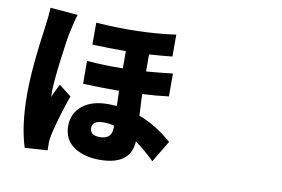

<svg xmlns="http://www.w3.org/2000/svg" viewBox="-85 -939 1670 1138"><g transform="rotate(10 750.0 -370.0)"><path d="M131.8 -792 297.9 -778.3Q289.1 -755.9 271.5 -676.8Q260.7 -630.9 243.7 -496.1Q226.6 -361.3 226.6 -298.8Q226.6 -276.4 227.5 -272.5Q233.4 -288.1 246.6 -314Q259.8 -339.8 265.6 -352.5L338.9 -294.9Q284.2 -135.7 266.6 -48.8Q260.7 -21.5 260.7 -2Q260.7 27.3 261.7 43L125 51.8Q84 -77.1 84 -264.6Q84 -426.8 121.1 -679.7Q130.9 -752.9 131.8 -792ZM624 -156.2V-169.9Q589.8 -177.7 561.5 -177.7Q492.2 -177.7 492.2 -132.8Q492.2 -87.9 551.8 -87.9Q624 -87.9 624 -156.2ZM914.1 -534.2V-396.5Q840.8 -386.7 755.9 -382.8Q755.9 -363.3 761.7 -253.9Q866.2 -214.8 961.9 -130.9L883.8 -1Q833 -51.8 767.6 -99.6Q759.8 44.9 573.2 44.9Q478.5 44.9 417.5 2.4Q356.4 -40 356.4 -122.1Q356.4 -196.3 412.6 -242.7Q468.8 -289.1 567.4 -289.1Q586.9 -289.1 620.1 -287.1Q619.1 -331.1 617.2 -377.9Q530.3 -377 400.4 -381.8L399.4 -519.5Q506.8 -510.7 616.2 -512.7V-616.2Q510.7 -616.2 414.1 -620.1V-752Q671.9 -733.4 893.6 -764.6V-632.8Q832 -626 754.9 -621.1V-518.6Q820.3 -523.4 914.1 -534.2Z"/></g></svg>

Font: Bpmf Zihi Sans Heavy
Style: Heavy
Weight: 900
Foundry: But Ko
Version: Version 1.320